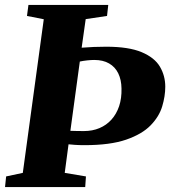

<svg xmlns="http://www.w3.org/2000/svg" viewBox="-28 -763 694 783"><path d="M-7.5 0 -3 -43.5 65 -58 150.5 -684.5 82 -698 88 -743H413.5L408.5 -698L321.5 -685L305 -568.5Q328.5 -570.5 354.5 -571.5Q380.5 -572.5 405 -572.5Q497 -572.5 549.8 -550.2Q602.5 -528 624.2 -491Q646 -454 646 -409.5Q646 -371 633.5 -329.2Q621 -287.5 586.2 -251.8Q551.5 -216 486.5 -193.5Q421.5 -171 316.5 -171Q295 -171 278 -172.2Q261 -173.5 251.5 -174.5L236 -58L322.5 -43.5L319.5 0ZM297.5 -512 259 -229.5Q272 -229 285.5 -228.8Q299 -228.5 314 -228.5Q349 -228.5 377.5 -240.5Q406 -252.5 426.5 -275.2Q447 -298 457.8 -330Q468.5 -362 467.5 -402Q467 -438 454.2 -464Q441.5 -490 417 -504.2Q392.5 -518.5 356 -518.5Q345 -518.5 328 -516.8Q311 -515 297.5 -512Z"/></svg>

Font: Merriweather 48pt Black
Style: Italic
Weight: 900
Italic angle: -7.8°
Version: Version 2.101